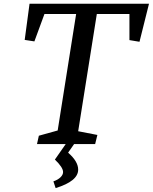

<svg xmlns="http://www.w3.org/2000/svg" viewBox="-20 -755 801 1006"><path d="M336.9 44.9Q389.6 90.8 389.6 133.8Q389.6 194.3 271.5 230.5L259.8 195.3Q283.7 187 297.1 173.8Q310.5 160.6 310.5 146.5Q310.5 122.1 267.6 81.1L324.2 0H173.8L183.6 -43.9L282.2 -71.3L378.9 -681.6H212.9L160.2 -538.1L109.4 -545.9L134.8 -735.4H760.7L710.9 -536.1L658.2 -544.9V-681.6H487.3L389.6 -67.4L490.2 -47.9L478.5 0H368.2Z"/></svg>

Font: Neuton
Style: Italic
Weight: 400
Italic angle: -9°
Designer: Brian M Zick
Version: Version 1.32